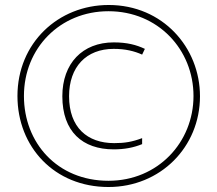

<svg xmlns="http://www.w3.org/2000/svg" viewBox="-20 -742 871 770"><path d="M415 8C623 8 782 -152 782 -356C782 -552 632 -722 416 -722C213 -722 50 -569 50 -357C50 -153 198 8 415 8ZM415 -17C210 -17 76 -169 76 -357C76 -549 221 -697 415 -697C614 -697 756 -543 756 -357C756 -172 614 -17 415 -17ZM436 -143C479 -143 516 -150 550 -164V-188C510 -173 480 -168 438 -168C330 -168 257 -231 257 -356C257 -474 326 -546 436 -546C483 -546 519 -537 550 -523L561 -546C527 -562 490 -572 436 -572C311 -572 230 -488 230 -356C230 -214 311 -143 436 -143Z"/></svg>

Font: Noto Sans Thai Looped SemiCondensed Thin
Style: Regular
Weight: 100
Width: 4
Designer: Sasikarn Vongin, Ben Mitchell
Foundry: The Fontpad Ltd
Version: Version 1.001